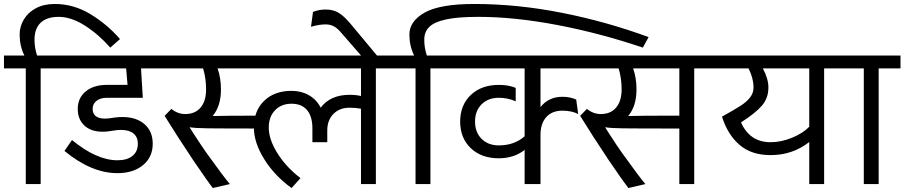

<svg xmlns="http://www.w3.org/2000/svg" viewBox="-30 -928 4560 968"><path d="M285 -583H175V0H100V-583H-10V-648H93Q69 -696 69 -754Q69 -794 90 -829.5Q111 -865 151 -886.5Q191 -908 246 -908Q342 -908 427 -856Q512 -804 575 -731L526 -688Q467 -755 398 -799Q329 -843 266 -843Q206 -843 175 -813.5Q144 -784 144 -728Q144 -687 157 -648H285Z M265 -648H790V-583H681L690 -435H508Q476 -435 456.5 -419.5Q437 -404 437 -379Q437 -355 453 -342.5Q469 -330 498 -330Q511 -330 518 -331L545 -335Q568 -338 587 -338Q657 -338 698.5 -302Q740 -266 740 -203Q740 -136 691 -95.5Q642 -55 562 -55Q431 -55 295 -167L333 -222Q457 -120 562 -120Q611 -120 638 -142Q665 -164 665 -203Q665 -237 643 -255Q621 -273 580 -273Q563 -273 545 -270L518 -266Q507 -264 486 -264Q429 -264 395.5 -295Q362 -326 362 -379Q362 -434 402 -467Q442 -500 508 -500H613L606 -583H265Z M1220 -583H1067Q1084 -535 1084 -477Q1084 -393 1042 -343Q1098 -345 1320 -345V-280Q1084 -280 1018.5 -281Q953 -282 930 -286H926L945 -256Q985 -194 1009 -160Q1103 -29 1129 0L1043 20Q1017 -13 945 -119Q906 -177 866.5 -238.5Q827 -300 800 -344L834 -379Q866 -353 904 -353Q954 -353 981.5 -386Q1009 -419 1009 -477Q1009 -533 994 -583H770V-648H1220Z M1975 -583H1865V0H1790V-380Q1763 -385 1732 -385Q1682 -385 1651 -353.5Q1620 -322 1620 -271V-211H1545V-281Q1545 -341 1518 -373Q1491 -405 1440 -405Q1388 -405 1356.5 -372Q1325 -339 1325 -285Q1325 -225 1369 -155Q1413 -85 1485 -30L1440 20Q1355 -41 1302.5 -125Q1250 -209 1250 -285Q1250 -370 1302 -420Q1354 -470 1440 -470Q1489 -470 1527.5 -448Q1566 -426 1587 -385Q1610 -417 1647 -433.5Q1684 -450 1732 -450Q1765 -450 1790 -444V-583H1190V-648H1975Z M1799 -638 1692 -761Q1673 -784 1654.5 -794.5Q1636 -805 1612 -805Q1579 -805 1538 -793L1548 -868Q1578 -880 1612 -880Q1649 -880 1676.5 -864Q1704 -848 1739 -806L1879 -638Z M2250 -583H2140V0H2065V-583H1955V-648H2058Q2034 -696 2034 -754Q2034 -821 2111 -864.5Q2188 -908 2361 -908Q2577 -908 2802.5 -863.5Q3028 -819 3240 -741L3211 -688Q2995 -761 2779.5 -802Q2564 -843 2381 -843Q2278 -843 2218.5 -830Q2159 -817 2134 -792Q2109 -767 2109 -728Q2109 -687 2122 -648H2250Z M2885 -583H2695V-388Q2714 -413 2742 -426.5Q2770 -440 2805 -440Q2845 -440 2875 -426L2885 -353Q2853 -370 2805 -370Q2753 -370 2724 -337.5Q2695 -305 2695 -247V0H2615V-172Q2561 -130 2485 -130Q2397 -130 2343.5 -181Q2290 -232 2290 -315Q2290 -398 2343.5 -449Q2397 -500 2485 -500Q2534 -500 2570 -485V-417Q2531 -435 2485 -435Q2431 -435 2398 -402Q2365 -369 2365 -315Q2365 -261 2398 -228Q2431 -195 2485 -195Q2526 -195 2559 -207.5Q2592 -220 2615 -241V-583H2230V-648H2885Z M3580 -583H3470V0H3395V-280Q3172 -280 3109.5 -281Q3047 -282 3025 -286H3021L3040 -256Q3080 -194 3104 -160Q3198 -29 3224 0L3138 20Q3112 -13 3040 -119Q3001 -177 2961.5 -238.5Q2922 -300 2895 -344L2929 -379Q2961 -353 2999 -353Q3049 -353 3076.5 -386Q3104 -419 3104 -477Q3104 -533 3089 -583H2865V-648H3580ZM3395 -345V-583H3162Q3179 -535 3179 -477Q3179 -393 3137 -343Q3190 -345 3395 -345Z M4235 -583H4125V0H4050V-212Q3966 -146 3855 -146Q3758 -146 3698 -198Q3638 -250 3610 -340Q3673 -375 3703.5 -394.5Q3734 -414 3751.5 -436.5Q3769 -459 3769 -487Q3769 -533 3744 -583H3560V-648H4235ZM3855 -211Q3908 -211 3963 -233.5Q4018 -256 4050 -289V-583H3816Q3844 -531 3844 -487Q3844 -433 3811 -395Q3778 -357 3706 -311Q3750 -211 3855 -211Z M4510 -583H4400V0H4325V-583H4215V-648H4510Z"/></svg>

Font: Madhuban Light
Style: Regular
Weight: 300
Designer: jaikishan Patel
Foundry: MagicType
Version: Version 1.000